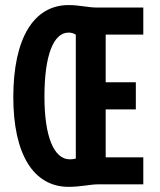

<svg xmlns="http://www.w3.org/2000/svg" viewBox="-20 -723 626 753"><path d="M249 9.8C296.9 9.8 334 0 363.8 0H542V-106H394.5V-293.9H512.7V-400.4H394.5V-587.4H542V-693.4H361.8C322.3 -693.4 293.9 -703.1 249 -703.1C111.3 -703.1 32.2 -571.3 32.2 -341.8C32.2 -118.2 111.3 9.8 249 9.8ZM253.9 -98.1C190.9 -98.1 154.3 -188.5 154.3 -343.8C154.3 -504.4 189 -595.2 249 -595.2C259.8 -595.2 269.5 -592.3 277.3 -586.9V-101.1C270.5 -99.1 262.2 -98.1 253.9 -98.1Z"/></svg>

Font: Cascadia Code PL SemiBold
Style: Regular
Weight: 600
Monospace: yes
Designer: Aaron Bell
Foundry: Saja Typeworks
Version: Version 2404.023